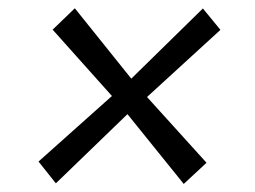

<svg xmlns="http://www.w3.org/2000/svg" viewBox="-20 -554 631 476"><path d="M492 -150.5 435.5 -98 296 -271 118.5 -99.5 75.5 -153.5 257.5 -316 110.5 -480.5 165.5 -533.5 305.5 -359 483 -533 526.5 -480 344.5 -313.5Z"/></svg>

Font: Merriweather Text
Style: Italic
Weight: 400
Italic angle: -7.8°
Designer: Eben Sorkin
Foundry: Eben Sorkin
Version: Version 2.100